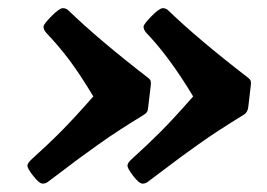

<svg xmlns="http://www.w3.org/2000/svg" viewBox="-20 -501 642 461"><path d="M341.8 -294.4 335.9 -244.6Q335.4 -239.3 334.7 -236.3Q334 -233.4 331.8 -230.7Q329.6 -228 325.7 -225.6Q293.9 -206.1 267.8 -189.2Q241.7 -172.4 214.8 -153.1Q188 -133.8 176.8 -125.7Q165.5 -117.7 133.8 -93.5Q102.1 -69.3 95.2 -64.5Q89.4 -60.1 82.5 -60.1Q74.2 -60.1 59.6 -78.9Q44.9 -97.7 45.9 -104Q46.4 -109.9 57.1 -119.6Q96.7 -155.3 127.4 -186.3Q158.2 -217.3 204.1 -269.5Q171.4 -323.7 146.2 -357.2Q121.1 -390.6 91.3 -421.9Q84 -430.2 84.5 -437.5Q85.4 -443.8 104 -462.6Q122.6 -481.4 130.9 -481.4Q137.7 -481.4 143.1 -477.1Q217.3 -405.3 336.4 -313.5Q341.3 -309.6 342 -305.4Q342.8 -301.3 341.8 -294.4ZM582 -294.4 576.2 -244.6Q574.7 -231 565.4 -225.6Q533.7 -206.1 507.6 -189.2Q481.4 -172.4 454.6 -153.1Q427.7 -133.8 416.5 -125.7Q405.3 -117.7 373.5 -93.5Q341.8 -69.3 335 -64.5Q329.1 -60.1 322.3 -60.1Q314 -60.1 299.6 -78.9Q285.2 -97.7 286.1 -104Q286.6 -110.4 296.9 -119.6Q336.4 -155.3 367.2 -186.3Q397.9 -217.3 443.8 -269.5Q386.2 -365.2 331.5 -421.9Q324.2 -430.2 324.7 -437.5Q325.7 -443.8 344.2 -462.6Q362.8 -481.4 371.1 -481.4Q377.4 -481.4 382.8 -477.1Q455.1 -407.2 576.7 -313.5Q581.5 -309.6 582.3 -305.4Q583 -301.3 582 -294.4Z"/></svg>

Font: Cooper*
Style: Bold Italic
Weight: 700
Italic angle: -7°
Designer: Owen Earl
Foundry: indestructible type*
Version: Version 0.001